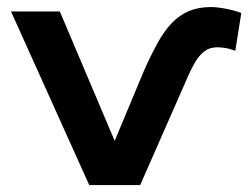

<svg xmlns="http://www.w3.org/2000/svg" viewBox="-20 -533 715 553"><path d="M514.3 -296.7 383.7 0H237L11.7 -500H152.3L310.3 -127.3L394 -327.7Q414.7 -374.3 433.8 -409.2Q453 -444 475.2 -467Q497.3 -490 524.7 -501.3Q552 -512.7 588 -512.7Q601.7 -512.7 618.3 -510Q635 -507.3 650.3 -503.5Q665.7 -499.7 675 -495.3L657.7 -386.7Q655.7 -387.3 644.8 -391Q634 -394.7 619.7 -396Q594.7 -399.3 576.8 -390.2Q559 -381 544.3 -357.5Q529.7 -334 514.3 -296.7Z"/></svg>

Font: Nata Sans
Style: Regular
Weight: 400
Designer: Daniel Uzquiano Cruz
Version: Version 1.001